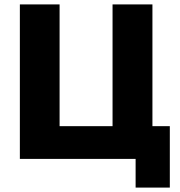

<svg xmlns="http://www.w3.org/2000/svg" viewBox="-20 -720 815 870"><path d="M594.5 130H749.5V-148.3H670.7V-700H490V-148.3H250V-700H70V0H594.5Z"/></svg>

Font: Golos Text VF
Style: Regular
Weight: 400
Designer: A.Korolkova, Vitaly Kuzmin
Foundry: ParaType Ltd
Version: Version 2.005